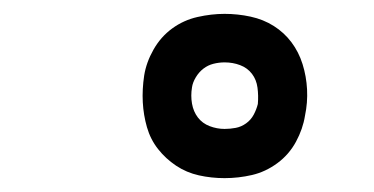

<svg xmlns="http://www.w3.org/2000/svg" viewBox="-20 -806 540 277"><path d="M304 -549Q285 -549 267 -553Q249 -557 234 -567Q219 -577 208 -591Q197 -605 192 -622.5Q187 -640 186 -658.5Q185 -677 188 -697Q191 -716 201.5 -734.5Q212 -753 228.5 -765Q245 -777 265 -781.5Q285 -786 304 -786Q323 -786 341.5 -782Q360 -778 375 -768.5Q390 -759 400.5 -745Q411 -731 416.5 -713.5Q422 -696 423 -677Q424 -658 420 -639Q417 -620 407 -601.5Q397 -583 380 -570.5Q363 -558 343.5 -553.5Q324 -549 304 -549ZM304 -620Q312 -620 320 -621.5Q328 -623 335 -628Q342 -633 346 -640.5Q350 -648 352 -656Q353 -668 351.5 -679.5Q350 -691 343.5 -699.5Q337 -708 326.5 -712Q316 -716 304 -716Q296 -716 288 -714Q280 -712 273.5 -707Q267 -702 262.5 -694.5Q258 -687 257 -680Q255 -668 257 -656.5Q259 -645 265.5 -636.5Q272 -628 282.5 -624Q293 -620 304 -620Z"/></svg>

Font: Iosevka Curly Slab MdObl
Style: Regular
Weight: 500
Italic angle: -9°
Monospace: yes
Designer: Belleve Invis
Foundry: Belleve Invis
Version: Version 11.0.0; ttfautohint (v1.8.3)